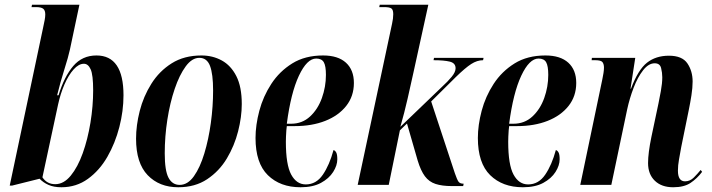

<svg xmlns="http://www.w3.org/2000/svg" viewBox="-20 -780 3002 810"><path d="M239 10Q207 10 184.5 0Q162 -10 147 -26L31 3H21L162 -664Q166 -682 168.5 -695.5Q171 -709 171 -719Q171 -736 162.5 -743Q154 -750 132 -750H113L115 -760H315L275 -571Q268 -539 251.5 -487Q235 -435 221 -378H227Q251 -457 289 -501.5Q327 -546 387 -546Q501 -546 501 -378Q501 -312 483.5 -244Q466 -176 433 -118.5Q400 -61 351 -25.5Q302 10 239 10ZM213 -3Q249 -3 278.5 -39Q308 -75 329 -133.5Q350 -192 361.5 -262Q373 -332 373 -399Q373 -464 362.5 -487.5Q352 -511 334 -511Q312 -511 290.5 -487Q269 -463 252 -424Q235 -385 225 -339L159 -32Q178 -3 213 -3Z M732 10Q652 10 603 -41Q554 -92 554 -195Q554 -251 569.5 -312Q585 -373 618.5 -426.5Q652 -480 704.5 -513Q757 -546 830 -546Q877 -546 915.5 -525Q954 -504 977 -459Q1000 -414 1000 -341Q1000 -287 984.5 -226Q969 -165 937 -111.5Q905 -58 854 -24Q803 10 732 10ZM738 0Q772 0 798 -36.5Q824 -73 842 -132.5Q860 -192 869.5 -261.5Q879 -331 879 -398Q879 -468 866 -502Q853 -536 821 -536Q790 -536 763.5 -500Q737 -464 717 -405Q697 -346 686 -275Q675 -204 675 -133Q675 -60 691 -30Q707 0 738 0Z M1248 10Q1162 10 1110 -41Q1058 -92 1058 -198Q1058 -252 1074 -312.5Q1090 -373 1124.5 -426Q1159 -479 1213 -512.5Q1267 -546 1343 -546Q1406 -546 1439.5 -515.5Q1473 -485 1473 -430Q1473 -374 1440.5 -333Q1408 -292 1352 -270Q1296 -248 1224 -248H1190Q1189 -243 1188 -230Q1187 -217 1186.5 -203.5Q1186 -190 1186 -182Q1186 -85 1208.5 -43.5Q1231 -2 1270 -2Q1314 -2 1342 -43Q1370 -84 1387 -147Q1394 -145 1398.5 -136.5Q1403 -128 1403 -108Q1403 -82 1385.5 -54.5Q1368 -27 1334 -8.5Q1300 10 1248 10ZM1208 -258Q1255 -258 1288 -288.5Q1321 -319 1338 -366.5Q1355 -414 1355 -464Q1355 -502 1346 -517.5Q1337 -533 1314 -533Q1275 -533 1241 -460.5Q1207 -388 1190 -258Z M1886 5Q1845 5 1817.5 -4Q1790 -13 1772.5 -36.5Q1755 -60 1742 -103L1697 -259L1667 -230L1620 0H1489L1634 -680Q1639 -702 1639 -720Q1639 -739 1631 -744.5Q1623 -750 1601 -750H1580L1582 -760H1787L1724 -473Q1713 -423 1699.5 -363.5Q1686 -304 1669 -245L1845 -414Q1869 -436 1885.5 -456Q1902 -476 1902 -492Q1902 -514 1877.5 -520Q1853 -526 1809 -526L1811 -536H2020L2018 -526Q1993 -526 1968 -510Q1943 -494 1902 -454L1799 -352L1899 -49Q1908 -23 1914 -14Q1920 -5 1936 -5L1934 5Z M2186 10Q2100 10 2048 -41Q1996 -92 1996 -198Q1996 -252 2012 -312.5Q2028 -373 2062.5 -426Q2097 -479 2151 -512.5Q2205 -546 2281 -546Q2344 -546 2377.5 -515.5Q2411 -485 2411 -430Q2411 -374 2378.5 -333Q2346 -292 2290 -270Q2234 -248 2162 -248H2128Q2127 -243 2126 -230Q2125 -217 2124.5 -203.5Q2124 -190 2124 -182Q2124 -85 2146.5 -43.5Q2169 -2 2208 -2Q2252 -2 2280 -43Q2308 -84 2325 -147Q2332 -145 2336.5 -136.5Q2341 -128 2341 -108Q2341 -82 2323.5 -54.5Q2306 -27 2272 -8.5Q2238 10 2186 10ZM2146 -258Q2193 -258 2226 -288.5Q2259 -319 2276 -366.5Q2293 -414 2293 -464Q2293 -502 2284 -517.5Q2275 -533 2252 -533Q2213 -533 2179 -460.5Q2145 -388 2128 -258Z M2820 10Q2771 10 2742.5 -17.5Q2714 -45 2714 -92Q2714 -113 2717.5 -140.5Q2721 -168 2728 -202L2758 -344Q2762 -363 2768 -396Q2774 -429 2774 -454Q2774 -473 2769 -493Q2764 -513 2742 -513Q2716 -513 2693 -483.5Q2670 -454 2653 -409.5Q2636 -365 2626 -319L2559 0H2428L2521 -445Q2524 -459 2526 -472Q2528 -485 2528 -495Q2528 -509 2522 -517.5Q2516 -526 2491 -526H2476L2477 -536H2660L2640 -406H2642Q2672 -486 2709.5 -515.5Q2747 -545 2802 -545Q2858 -545 2880 -512.5Q2902 -480 2902 -436Q2902 -410 2897 -378Q2892 -346 2886 -317L2854 -160Q2849 -132 2844.5 -107Q2840 -82 2840 -60Q2840 -15 2870 -15Q2891 -15 2907 -31Q2923 -47 2936 -63L2942 -55Q2921 -27 2893.5 -8.5Q2866 10 2820 10Z"/></svg>

Font: Noto Serif Display ExtraCondensed
Style: Bold Italic
Weight: 700
Width: 2
Italic angle: -12°
Designer: Monotype Design Team
Foundry: Monotype Imaging Inc.
Version: Version 2.009